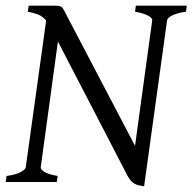

<svg xmlns="http://www.w3.org/2000/svg" viewBox="-20 -635 672 670"><path d="M628.9 -594.2Q596.7 -589.4 580.3 -580.8Q564 -572.3 563 -564L482.9 15.1Q472.7 13.7 464.4 11.7Q456.1 9.8 449.2 5.9Q442.4 2 436.5 -4.6Q430.7 -11.2 424.8 -22L182.1 -490.2L122.1 -50.8Q120.6 -44.9 134.3 -35.6Q147.9 -26.4 181.2 -21L178.2 0H0L2.9 -21Q36.1 -25.4 52.5 -34.7Q68.8 -43.9 69.8 -50.8L141.1 -563.5Q128.4 -578.1 113.3 -584.2Q98.1 -590.3 77.1 -594.2L80.1 -615.2H167Q177.7 -615.2 183.8 -614.7Q189.9 -614.3 194.6 -610.6Q199.2 -606.9 203.4 -599.1Q207.5 -591.3 214.8 -577.1L451.2 -126L511.2 -564Q511.7 -566.9 508.8 -571Q505.9 -575.2 498.8 -579.3Q491.7 -583.5 480 -587.4Q468.3 -591.3 451.2 -594.2L454.1 -615.2H631.8Z"/></svg>

Font: Gentium Plus APac
Style: Italic
Weight: 400
Italic angle: -8°
Designer: J. Victor Gaultney, Annie Olsen, Iska Routamaa, Becca Hirsbrunner
Foundry: SIL International
Version: Version 5.000